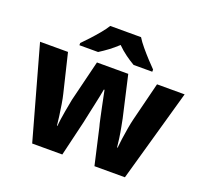

<svg xmlns="http://www.w3.org/2000/svg" viewBox="-130 -919 1141 1072"><g transform="rotate(20 440.5 -383.0)"><path d="M485 -215Q480 -232 474 -261Q468 -290 461 -322Q454 -354 449 -380.5Q444 -407 441 -420H437Q435 -407 429.5 -380.5Q424 -354 417 -321.5Q410 -289 403.5 -259.5Q397 -230 393 -210L343 0H164L11 -549H177L232 -321Q238 -297 243.5 -263Q249 -229 253.5 -196Q258 -163 260 -141H263Q264 -158 267.5 -182.5Q271 -207 275.5 -232.5Q280 -258 284 -278Q288 -298 289 -305L349 -549H535L591 -304Q594 -288 600 -257.5Q606 -227 610.5 -195Q615 -163 617 -141H620Q622 -162 626.5 -195.5Q631 -229 637 -263Q643 -297 649 -321L706 -549H870L715 0H534ZM532 -766Q546 -743 569 -715.5Q592 -688 615.5 -662.5Q639 -637 657 -619V-606H546Q520 -621 492.5 -641Q465 -661 440 -686Q413 -661 387.5 -642Q362 -623 335 -606H224V-619Q243 -638 266.5 -663.5Q290 -689 312.5 -716Q335 -743 349 -766Z"/></g></svg>

Font: Noto Sans Gujarati ExtraBold
Style: Regular
Weight: 800
Designer: Jelle Bosma - Monotype Design Team, Universal Thirst
Foundry: Monotype Imaging Inc.
Version: Version 2.106; ttfautohint (v1.8.4.7-5d5b)